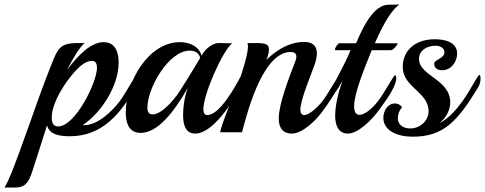

<svg xmlns="http://www.w3.org/2000/svg" viewBox="-142 -593 2175 861"><path d="M473 -214C480 -226 483 -239 483 -248C483 -258 479 -265 475 -265C470 -265 419 -170 394 -138C362 -96 298 -32 237 -32C234 -32 232 -32 229 -32C313 -88 390 -208 390 -312C390 -380 360 -404 323 -404C267 -404 210 -348 159 -280C185 -332 219 -387 238 -400H208C123 -400 117 -373 88 -302C21 -139 -83 191 -122 248H-74C-19 248 -9 214 13 144L69 -31C80 14 133 18 172 18C318 18 403 -86 473 -214ZM278 -319C288 -316 293 -305 293 -290C293 -223 195 -26 119 -26C96 -26 90 -44 90 -67C90 -143 175 -263 223 -300C239 -313 255 -320 269 -320C272 -320 275 -320 278 -319Z M939 -201C946 -213 949 -227 949 -238C949 -248 947 -255 943 -255C941 -255 939 -253 936 -248C904 -187 839 -77 788 -77C776 -77 770 -86 770 -103C770 -170 855 -363 899 -399C896 -399 893 -399 889 -399C874 -399 850 -400 839 -400C812 -400 777 -374 762 -343C749 -391 699 -404 665 -404C523 -404 422 -227 422 -89C422 -20 451 3 489 3C564 3 638 -89 700 -199C685 -156 679 -114 679 -77C679 -30 692 6 733 6C814 6 901 -137 939 -201ZM756 -334C752 -327 726 -282 667 -189C633 -136 580 -80 543 -80C526 -80 519 -90 519 -111C519 -199 615 -366 709 -366C731 -366 749 -357 756 -334Z M1375 -201C1382 -213 1385 -227 1385 -238C1385 -248 1383 -255 1379 -255C1375 -255 1328 -170 1303 -138C1277 -105 1241 -77 1223 -77C1211 -77 1205 -86 1205 -101C1205 -147 1256 -265 1271 -309C1276 -326 1279 -341 1279 -353C1279 -388 1259 -405 1222 -405C1137 -405 1073 -344 1053 -325C1056 -335 1064 -353 1064 -369C1064 -389 1059 -400 1009 -400C995 -400 979 -400 967 -400C969 -397 970 -391 970 -385C970 -347 941 -261 934 -241C909 -173 845 -22 846 0H943C958 -49 1027 -360 1162 -360C1176 -360 1187 -354 1187 -339C1187 -333 1186 -327 1183 -320C1155 -247 1108 -127 1108 -62C1108 -26 1121 6 1167 6C1215 6 1275 -54 1303 -92C1330 -128 1356 -169 1375 -201Z M1649 -573C1644 -572 1615 -572 1601 -572C1533 -572 1484 -469 1455 -399H1379C1374 -399 1360 -379 1360 -371C1360 -369 1361 -368 1363 -368H1430C1392 -274 1341 -206 1341 -169C1341 -163 1342 -160 1345 -160C1348 -160 1372 -190 1393 -229V-228C1378 -187 1361 -126 1361 -74C1361 -30 1376 6 1418 6C1464 6 1524 -55 1552 -92C1590 -143 1634 -205 1635 -240C1635 -249 1633 -256 1629 -256C1624 -256 1578 -170 1552 -138C1523 -101 1491 -78 1470 -78C1456 -78 1446 -89 1446 -116C1446 -175 1492 -286 1525 -368H1611C1622 -368 1641 -392 1641 -398C1641 -398 1641 -399 1640 -399H1539C1583 -501 1621 -554 1649 -573Z M2003 -203C2010 -215 2013 -229 2013 -240C2013 -250 2011 -257 2007 -257C2002 -257 1962 -183 1947 -161C1916 -114 1872 -60 1828 -41C1853 -59 1877 -94 1877 -134C1877 -238 1737 -252 1737 -329C1737 -366 1771 -388 1812 -388C1828 -388 1851 -380 1851 -358C1851 -331 1805 -325 1805 -308C1805 -287 1821 -278 1840 -278C1883 -278 1908 -318 1908 -353C1908 -402 1857 -417 1808 -417C1717 -417 1664 -364 1664 -293C1664 -201 1780 -181 1780 -94C1780 -52 1742 -17 1698 -17C1663 -17 1642 -36 1642 -63C1642 -77 1647 -97 1661 -111C1657 -121 1643 -129 1629 -129C1595 -129 1577 -93 1577 -65C1577 -6 1641 20 1709 20C1844 20 1908 -45 2003 -203Z"/></svg>

Font: Playball
Style: Regular
Weight: 400
Designer: Robert E. Leuschke
Foundry: Robert E. Leuschke
Version: Version 1.001